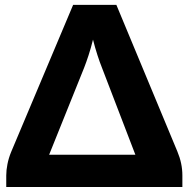

<svg xmlns="http://www.w3.org/2000/svg" viewBox="-20 -748 755 768"><path d="M5 -46.5Q5 -67.5 9.8 -91.5Q14.5 -115.5 24.5 -140L272.5 -728.5H445.5L689.5 -142Q709.5 -94.5 709.5 -46.5V0H5ZM176.5 -129H521.5L387.5 -478Q379 -499 369.8 -527.5Q360.5 -556 352 -589.5Q343.5 -555 334.2 -526.8Q325 -498.5 316.5 -477Z"/></svg>

Font: Lato Black
Style: Regular
Weight: 900
Designer: Lukasz Dziedzic
Foundry: tyPoland Lukasz Dziedzic
Version: Version 2.007; 2014-02-27